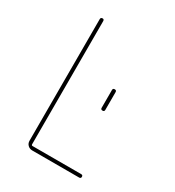

<svg xmlns="http://www.w3.org/2000/svg" viewBox="-176 -833 853 937"><g transform="rotate(30 250.0 -365.0)"><path d="M339.8 -349.6V-450.2Q339.8 -460 350.1 -460Q360.4 -460 360.4 -450.2V-349.6Q360.4 -339.8 350.1 -339.8Q339.8 -339.8 339.8 -349.6ZM150.4 0Q135.7 0 125.5 -9.8Q115.2 -19.5 115.2 -35.2V-719.7Q115.2 -729.5 125 -730Q134.8 -730.5 134.8 -719.7V-25.4Q134.8 -20.5 139.6 -19.5H415Q424.8 -19.5 424.8 -9.8Q424.8 0 415 0Z"/></g></svg>

Font: Rounded-X Mgen+ 2m thin
Style: Regular
Weight: 100
Designer: [Source Han Sans]
Ryoko NISHIZUKA  (kana & ideographs); Paul D. Hunt (Latin, Greek & Cyrillic); Wenlong ZHANG  (bopomofo
Version: Version 1.059.20150602